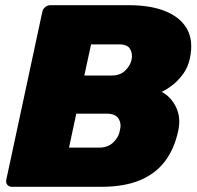

<svg xmlns="http://www.w3.org/2000/svg" viewBox="-20 -720 759 740"><path d="M26 0Q15 0 8.5 -7.5Q2 -15 4 -26L143 -674Q145 -685 154 -692.5Q163 -700 174 -700H476Q562 -700 619.5 -676Q677 -652 701.5 -607Q726 -562 712 -496Q705 -461 685.5 -434.5Q666 -408 643.5 -391Q621 -374 603 -366Q638 -348 658 -308Q678 -268 667 -216Q652 -146 615.5 -98Q579 -50 518.5 -25Q458 0 370 0ZM246 -151H362Q396 -151 417 -171.5Q438 -192 442 -217Q449 -243 437 -262.5Q425 -282 390 -282H274ZM305 -429H411Q442 -429 461.5 -447Q481 -465 487 -489Q492 -513 481.5 -531Q471 -549 440 -549H331Z"/></svg>

Font: Rubik ExtraBold
Style: Italic
Weight: 800
Italic angle: -12°
Designer: Hubert and Fischer
Foundry: Hubert and Fischer
Version: Version 2.300;gftools[0.9.30]